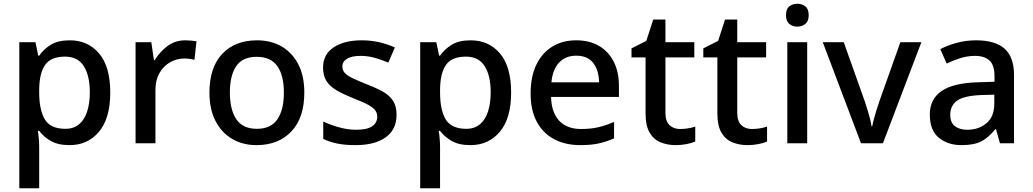

<svg xmlns="http://www.w3.org/2000/svg" viewBox="-20 -764 5508 1024"><path d="M352 -549Q449 -549 508.5 -479Q568 -409 568 -270Q568 -133 508 -61.5Q448 10 351 10Q289 10 250.5 -12.5Q212 -35 189 -66H182Q185 -48 187 -23.5Q189 1 189 20V240H83V-539H169L184 -467H189Q212 -501 250.5 -525Q289 -549 352 -549ZM327 -462Q252 -462 221 -418.5Q190 -375 189 -287V-271Q189 -178 219 -127.5Q249 -77 329 -77Q373 -77 402 -101.5Q431 -126 445 -170Q459 -214 459 -272Q459 -360 427 -411Q395 -462 327 -462Z M969 -549Q983 -549 999.5 -547.5Q1016 -546 1028 -544L1017 -445Q1006 -448 991 -450Q976 -452 963 -452Q923 -452 887.5 -432Q852 -412 830.5 -374.5Q809 -337 809 -284V0H703V-539H787L801 -443H805Q831 -486 872 -517.5Q913 -549 969 -549Z M1603 -270Q1603 -136 1534 -63Q1465 10 1348 10Q1275 10 1218.5 -23Q1162 -56 1129.5 -118.5Q1097 -181 1097 -270Q1097 -404 1165 -476.5Q1233 -549 1351 -549Q1425 -549 1481.5 -516.5Q1538 -484 1570.5 -422Q1603 -360 1603 -270ZM1206 -270Q1206 -179 1240.5 -128Q1275 -77 1350 -77Q1425 -77 1459.5 -128Q1494 -179 1494 -270Q1494 -362 1459 -411.5Q1424 -461 1349 -461Q1274 -461 1240 -411.5Q1206 -362 1206 -270Z M2095 -152Q2095 -73 2037 -31.5Q1979 10 1876 10Q1819 10 1778.5 1.5Q1738 -7 1704 -23V-116Q1739 -99 1786.5 -85.5Q1834 -72 1879 -72Q1939 -72 1965.5 -91Q1992 -110 1992 -142Q1992 -160 1982 -174.5Q1972 -189 1944.5 -204.5Q1917 -220 1864 -240Q1812 -261 1776.5 -281.5Q1741 -302 1722 -330.5Q1703 -359 1703 -404Q1703 -474 1759.5 -511.5Q1816 -549 1909 -549Q1958 -549 2001.5 -539Q2045 -529 2086 -511L2051 -430Q2016 -445 1979 -455.5Q1942 -466 1904 -466Q1856 -466 1831 -451Q1806 -436 1806 -409Q1806 -390 1818 -376Q1830 -362 1858.5 -348Q1887 -334 1937 -314Q1987 -295 2022.5 -275Q2058 -255 2076.5 -226Q2095 -197 2095 -152Z M2490 -549Q2587 -549 2646.5 -479Q2706 -409 2706 -270Q2706 -133 2646 -61.5Q2586 10 2489 10Q2427 10 2388.5 -12.5Q2350 -35 2327 -66H2320Q2323 -48 2325 -23.5Q2327 1 2327 20V240H2221V-539H2307L2322 -467H2327Q2350 -501 2388.5 -525Q2427 -549 2490 -549ZM2465 -462Q2390 -462 2359 -418.5Q2328 -375 2327 -287V-271Q2327 -178 2357 -127.5Q2387 -77 2467 -77Q2511 -77 2540 -101.5Q2569 -126 2583 -170Q2597 -214 2597 -272Q2597 -360 2565 -411Q2533 -462 2465 -462Z M3053 -549Q3124 -549 3175 -519Q3226 -489 3253.5 -434.5Q3281 -380 3281 -305V-247H2919Q2921 -164 2962.5 -120Q3004 -76 3079 -76Q3131 -76 3171.5 -85.5Q3212 -95 3255 -114V-26Q3214 -8 3173 1Q3132 10 3075 10Q2996 10 2936.5 -21Q2877 -52 2843.5 -113.5Q2810 -175 2810 -265Q2810 -356 2840.5 -419Q2871 -482 2925.5 -515.5Q2980 -549 3053 -549ZM3053 -467Q2996 -467 2961.5 -430Q2927 -393 2921 -325H3175Q3174 -388 3144.5 -427.5Q3115 -467 3053 -467Z M3607 -76Q3628 -76 3650 -79.5Q3672 -83 3688 -89V-9Q3670 -1 3641.5 4.5Q3613 10 3584 10Q3540 10 3503 -5Q3466 -20 3444.5 -57Q3423 -94 3423 -160V-458H3348V-506L3427 -546L3464 -660H3529V-539H3683V-458H3529V-162Q3529 -118 3550.5 -97Q3572 -76 3607 -76Z M3990 -76Q4011 -76 4033 -79.5Q4055 -83 4071 -89V-9Q4053 -1 4024.5 4.5Q3996 10 3967 10Q3923 10 3886 -5Q3849 -20 3827.5 -57Q3806 -94 3806 -160V-458H3731V-506L3810 -546L3847 -660H3912V-539H4066V-458H3912V-162Q3912 -118 3933.5 -97Q3955 -76 3990 -76Z M4285 -539V0H4179V-539ZM4233 -744Q4257 -744 4275 -730Q4293 -716 4293 -683Q4293 -651 4275 -636.5Q4257 -622 4233 -622Q4207 -622 4189.5 -636.5Q4172 -651 4172 -683Q4172 -716 4189.5 -730Q4207 -744 4233 -744Z M4572 0 4368 -539H4480L4592 -224Q4599 -203 4606.5 -178.5Q4614 -154 4620 -131Q4626 -108 4628 -91H4632Q4635 -108 4641.5 -131.5Q4648 -155 4655.5 -179.5Q4663 -204 4670 -224L4782 -539H4894L4689 0Z M5186 -549Q5287 -549 5337.5 -504.5Q5388 -460 5388 -365V0H5313L5292 -75H5288Q5253 -31 5214.5 -10.5Q5176 10 5108 10Q5035 10 4987 -29.5Q4939 -69 4939 -153Q4939 -235 5001 -278Q5063 -321 5192 -325L5284 -328V-358Q5284 -417 5257 -441.5Q5230 -466 5181 -466Q5140 -466 5102 -454Q5064 -442 5029 -425L4995 -502Q5033 -522 5082.5 -535.5Q5132 -549 5186 -549ZM5211 -257Q5119 -253 5083.5 -226.5Q5048 -200 5048 -152Q5048 -110 5073 -91Q5098 -72 5138 -72Q5200 -72 5241.5 -107Q5283 -142 5283 -212V-259Z"/></svg>

Font: Noto Sans Vithkuqi Medium
Style: Regular
Weight: 500
Version: Version 1.001